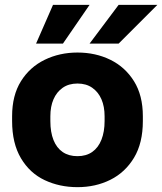

<svg xmlns="http://www.w3.org/2000/svg" viewBox="-20 -760 670 793"><path d="M300 13Q226 13 164.5 -16Q103 -45 66.5 -106.5Q30 -168 30 -260V-280Q30 -366 66.5 -424.5Q103 -483 164.5 -513Q226 -543 300 -543Q375 -543 436 -513Q497 -483 533.5 -424.5Q570 -366 570 -280V-260Q570 -169 533.5 -108.5Q497 -48 436 -17.5Q375 13 300 13ZM300 -115Q336 -115 361 -132.5Q386 -150 399 -183Q412 -216 412 -260V-280Q412 -320 399 -350Q386 -380 361 -397.5Q336 -415 300 -415Q264 -415 239 -397.5Q214 -380 201 -350Q188 -320 188 -280V-260Q188 -214 201 -181.5Q214 -149 239 -132Q264 -115 300 -115ZM240 -580H129L199 -740H350ZM470 -580H350L470 -740H630Z"/></svg>

Font: Golos Text
Style: Bold
Weight: 700
Designer: A.Korolkova, Vitaly Kuzmin
Foundry: ParaType Ltd
Version: Version 2.004